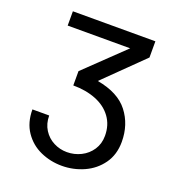

<svg xmlns="http://www.w3.org/2000/svg" viewBox="-133 -831 866 947"><g transform="rotate(20 300.0 -357.5)"><path d="M297 -62Q336 -62 370.5 -79.2Q405 -96.5 426 -128.2Q447 -160 447 -202Q447 -258.5 417.2 -299.2Q387.5 -340 334.8 -361Q282 -382 215 -382V-457L416 -650H88V-725H521V-640L321 -444Q433.5 -424 484.2 -358.2Q535 -292.5 535 -202Q535 -135 500.8 -87Q466.5 -39 411.8 -14.5Q357 10 296.5 10Q237 10 184.2 -13.5Q131.5 -37 98.8 -85Q66 -133 66 -202H154Q154 -159.5 174.2 -127.5Q194.5 -95.5 227.2 -78.8Q260 -62 297 -62Z"/></g></svg>

Font: JuliaMono Latin
Style: Regular
Weight: 400
Monospace: yes
Designer: cormullion
Foundry: corm
Version: Version 0.049; ttfautohint (v1.8.4)